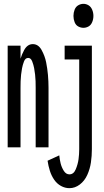

<svg xmlns="http://www.w3.org/2000/svg" viewBox="-20 -768 540 1001"><path d="M342 213Q319 213 298 201.5Q277 190 262.5 169Q248 148 240 122.5Q232 97 228 70L289 42Q291 63 296 83.5Q301 104 312.5 122.5Q324 141 342 141Q364 141 375 114.5Q386 88 389.5 62Q393 36 393 10V-458H317V-530H459V10Q459 45 454 79Q449 113 435 144Q421 175 396 194Q371 213 342 213ZM20 0V-530H87V-462Q94 -485 106 -507Q123 -538 151 -538Q180 -538 197 -507Q214 -476 220.5 -443.5Q227 -411 230 -377.5Q233 -344 233 -310V0H166V-310Q166 -327 165.5 -344.5Q165 -362 163 -379Q161 -396 158 -412.5Q155 -429 148 -447.5Q141 -466 127 -466Q112 -466 105 -447.5Q98 -429 95 -412.5Q92 -396 90 -379Q88 -362 87.5 -344.5Q87 -327 87 -310V0ZM415 -623Q401 -623 388 -630Q375 -637 369 -652.5Q363 -668 363 -685Q363 -702 369 -717.5Q375 -733 388 -740.5Q401 -748 415 -748Q429 -748 441.5 -740.5Q454 -733 460.5 -717.5Q467 -702 467 -685Q467 -668 460.5 -652.5Q454 -637 441.5 -630Q429 -623 415 -623Z"/></svg>

Font: Iosevka SS08
Style: Regular
Weight: 400
Monospace: yes
Designer: Belleve Invis
Foundry: Belleve Invis
Version: 2.1.0; ttfautohint (v1.8.2)